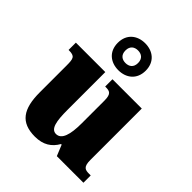

<svg xmlns="http://www.w3.org/2000/svg" viewBox="-225 -951 1098 1098"><g transform="rotate(45 324.5 -402.0)"><path d="M310 -596C373 -596 423 -634 423 -705C423 -776 373 -814 310 -814C247 -814 197 -776 197 -705C197 -634 247 -596 310 -596ZM310 -654C283 -654 259 -668 259 -705C259 -742 283 -756 310 -756C337 -756 361 -742 361 -705C361 -668 337 -654 310 -654ZM241 10C308 10 350 -18 377 -66H382L409 0H624V-59H612C580 -59 560 -63 560 -120V-536H323V-477H327C359 -477 377 -472 377 -417V-233C377 -142 360 -86 316 -86C275 -86 265 -139 265 -230V-536H27V-477H30C78 -477 82 -462 82 -405V-189C82 -55 126 10 241 10Z"/></g></svg>

Font: Noto Serif Devanagari SemiCondensed Black
Style: Regular
Weight: 900
Width: 4
Designer: Universal Thirst, Indian Type Foundry and the Monotype Design Team
Foundry: Monotype Imaging Inc.
Version: Version 2.004